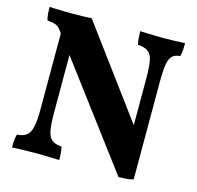

<svg xmlns="http://www.w3.org/2000/svg" viewBox="-101 -785 925 900"><g transform="rotate(15 361.5 -335.5)"><path d="M549.6 7.8 104.4 -585.8Q94 -600.8 80.7 -606.6Q67.4 -612.4 38.2 -615Q34 -629.2 32.7 -645.6Q31.4 -662 31.4 -679Q43.2 -678 63.5 -677.5Q83.8 -677 105.1 -676.5Q126.4 -676 140.8 -676Q163.4 -676 190.8 -676.7Q218.2 -677.4 235.4 -679L570.2 -226.2ZM31.4 3Q31.4 -16.6 32.7 -31.9Q34 -47.2 38.2 -61Q67.6 -62.8 84.1 -75.2Q100.6 -87.6 107.5 -118.1Q114.4 -148.6 114.4 -205.6V-613L179.8 -608.2V-205.6Q179.8 -148.6 185.8 -118.1Q191.8 -87.6 208.3 -75.2Q224.8 -62.8 254.8 -61Q258.4 -47.2 259.7 -30.9Q261 -14.6 261 3Q246.6 2 226.4 1.5Q206.2 1 185.4 0.5Q164.6 0 148.8 0Q133 0 109.8 0.5Q86.6 1 65 1.5Q43.4 2 31.4 3ZM549.6 7.8 556 -145.6V-472.4Q556 -528.2 550 -558.3Q544 -588.4 526.9 -600.5Q509.8 -612.6 477.4 -615Q473.2 -632 472.2 -648.6Q471.2 -665.2 471.2 -679Q485.2 -678 506.5 -677.5Q527.8 -677 549.7 -676.5Q571.6 -676 587.4 -676Q610.8 -676 640.5 -677Q670.2 -678 689 -679Q689 -663 688 -646.7Q687 -630.4 682.8 -615Q658.4 -613.2 645.1 -601.1Q631.8 -589 626.6 -558.9Q621.4 -528.8 621.4 -472.4V0Q606.2 4.8 588.3 6.3Q570.4 7.8 549.6 7.8Z"/></g></svg>

Font: Vollkorn
Style: Regular
Weight: 400
Designer: Friedrich Althausen
Foundry: Friedrich Althausen
Version: Version 4.104